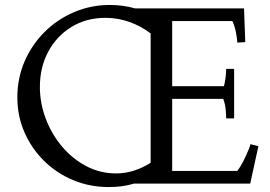

<svg xmlns="http://www.w3.org/2000/svg" viewBox="-20 -741 1088 775"><path d="M419 14Q342 14 275 -14Q208 -42 157.5 -92Q107 -142 78.5 -207.5Q50 -273 50 -348Q50 -425 79 -492.5Q108 -560 159.5 -611.5Q211 -663 279 -692Q347 -721 424 -721Q476 -721 526 -707H965L970 -571L938 -569Q937 -586 932.5 -610Q928 -634 918 -656H675V-393H884Q889 -413 891 -432Q893 -451 893 -463H925V-263H893Q893 -276 891 -298.5Q889 -321 881 -342H675V-51H938Q951 -68 962.5 -91Q974 -114 982 -133.5Q990 -153 991 -159L1023 -151L990 0H521Q498 7 473.5 10.5Q449 14 419 14ZM449 -41Q486 -41 521.5 -52.5Q557 -64 588 -84V-606Q549 -636 502 -652.5Q455 -669 406 -669Q328 -669 268 -632Q208 -595 174.5 -532Q141 -469 141 -390Q141 -325 164.5 -262.5Q188 -200 230 -150Q272 -100 328 -70.5Q384 -41 449 -41Z"/></svg>

Font: Joan
Style: Regular
Weight: 400
Designer: Paolo Biagini
Version: Version 1.001; ttfautohint (v1.8.4.7-5d5b);gftools[0.9.30]